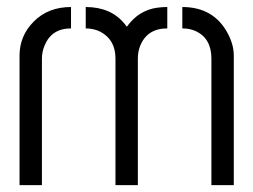

<svg xmlns="http://www.w3.org/2000/svg" viewBox="-20 -541 740 561"><path d="M37.1 0V-378.9Q37.1 -436.5 79.1 -478.5Q121.1 -520.5 187.5 -520.5V-458Q130.9 -458 110.4 -408.2Q102.5 -389.6 102.5 -370.1V0ZM230.5 -458V-520.5Q303.7 -520.5 343.8 -471.7Q347.7 -466.8 350.6 -462.9Q385.7 -511.7 440.4 -518.6Q454.1 -520.5 468.8 -520.5V-458Q410.2 -458 389.6 -407.2Q382.8 -389.6 382.8 -370.1V0H317.4V-370.1Q317.4 -424.8 273.4 -448.2Q253.9 -458 230.5 -458ZM512.7 -458V-520.5Q604.5 -520.5 645.5 -443.4Q663.1 -410.2 663.1 -378.9V0H597.7V-370.1Q597.7 -428.7 551.8 -450.2Q534.2 -458 512.7 -458Z"/></svg>

Font: Post No Bills Colombo
Style: Medium
Weight: 600
Designer: Kosala Senevirathne, Siva Puranthara, Lasantha Premarathna, Tharique Azeez
Foundry: Mooniak
Version: Version 1.220 ; ttfautohint (v1.5)